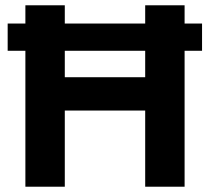

<svg xmlns="http://www.w3.org/2000/svg" viewBox="-20 -706 794 726"><path d="M76 0V-686H225V-414H529V-686H678V0H529V-288H225V0ZM9 -514V-617H744V-514Z"/></svg>

Font: Archivo SemiBold
Style: Bold
Weight: 700
Version: Version 2.001